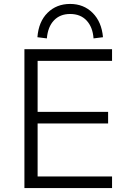

<svg xmlns="http://www.w3.org/2000/svg" viewBox="-20 -955 658 975"><path d="M104 0V-705H549V-646H171V-387H529V-328H171V-59H549V0ZM218 -760 170 -766Q176 -845 221.5 -890Q267 -935 336 -935Q405 -935 450.5 -889.5Q496 -844 503 -766L455 -760Q451 -817 420 -850.5Q389 -884 336 -884Q285 -884 254 -851.5Q223 -819 218 -760Z"/></svg>

Font: Nunito Sans 9pt Light
Style: Regular
Weight: 300
Version: Version 3.101;gftools[0.9.27]